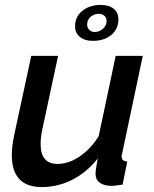

<svg xmlns="http://www.w3.org/2000/svg" viewBox="-20 -750 626 780"><path d="M150 10Q28 10 28 -120Q28 -138 30.5 -158.5Q33 -179 38 -203L107 -523H216L152 -225Q145 -191 145 -165Q145 -84 214 -84Q243 -84 272.5 -97Q302 -110 330.5 -135.5Q359 -161 381 -197L450 -523H560L477 -130Q476 -125 475 -121.5Q474 -118 474 -115Q474 -95 497 -94L478 0Q463 2 452 3.5Q441 5 432 5Q402 5 385 -8Q368 -21 368 -45Q368 -50 369 -57.5Q370 -65 372 -76.5Q374 -88 377 -106Q332 -49 273 -19.5Q214 10 150 10ZM285 -643Q285 -683 315 -706.5Q345 -730 389 -730Q423 -730 442 -714.5Q461 -699 461 -671Q461 -632 432 -608Q403 -584 357 -584Q324 -584 304.5 -600Q285 -616 285 -643ZM381 -694Q363 -694 348.5 -682Q334 -670 334 -650Q334 -638 342.5 -629Q351 -620 365 -620Q383 -620 398 -633Q413 -646 413 -664Q413 -678 404 -686Q395 -694 381 -694Z"/></svg>

Font: Raleway Thin SemiBold
Style: Italic
Weight: 600
Italic angle: -12°
Version: Version 4.026